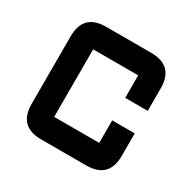

<svg xmlns="http://www.w3.org/2000/svg" viewBox="-117 -605 721 721"><g transform="rotate(30 244.0 -244.0)"><path d="M341.8 0H146.5Q48.8 0 48.8 -97.7V-390.6Q48.8 -488.3 146.5 -488.3H341.8Q439.5 -488.3 439.5 -390.6V-293H341.8V-390.6H146.5V-97.7H341.8V-195.3H439.5V-97.7Q439.5 0 341.8 0Z"/></g></svg>

Font: BabelStone Runic Beowulf
Style: Regular
Weight: 400
Designer: Andrew West
Foundry: BabelStone
Version: Version 7.004;November 9, 2023